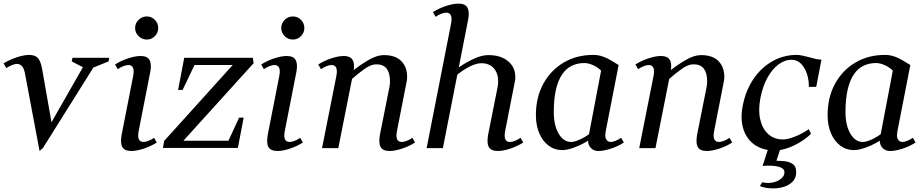

<svg xmlns="http://www.w3.org/2000/svg" viewBox="-26 -820 5115 1063"><path d="M193 16 114 -404Q109 -436 98 -451Q87 -466 67 -466Q56 -466 39.5 -459.5Q23 -453 9 -443L-6 -469Q16 -483 41.5 -493.5Q67 -504 91.5 -510Q116 -516 135 -516Q171 -516 186.5 -495.5Q202 -475 209 -428L259 -143L433 -448L371 -480L375 -500H579L575 -480L491 -446L212 -1Z M701 16Q682 16 669 10Q656 4 650 -8.5Q644 -21 644 -41Q644 -48 645 -55.5Q646 -63 647 -72L711 -398Q714 -413 714 -424Q714 -460 684 -460Q673 -460 656.5 -453.5Q640 -447 626 -437L611 -463Q644 -484 683.5 -497Q723 -510 752 -510Q772 -510 784.5 -504Q797 -498 803 -485.5Q809 -473 809 -453Q809 -446 808.5 -438.5Q808 -431 806 -422L742 -96Q739 -81 739 -70Q739 -34 769 -34Q780 -34 796.5 -40.5Q813 -47 827 -57L842 -31Q809 -10 769.5 3Q730 16 701 16ZM787 -601Q760 -601 741 -620Q722 -639 722 -665Q722 -691 741 -710Q760 -729 787 -729Q813 -729 831.5 -710Q850 -691 850 -665Q850 -639 831.5 -620Q813 -601 787 -601Z M876 -1 883 -40 1276 -475 1281 -460H1033L1059 -477L985 -322H960L994 -500H1374L1378 -470L976 -26L971 -41H1257L1231 -24L1298 -169H1323L1291 -1Z M1510 16Q1491 16 1478 10Q1465 4 1459 -8.5Q1453 -21 1453 -41Q1453 -48 1454 -55.5Q1455 -63 1456 -72L1520 -398Q1523 -413 1523 -424Q1523 -460 1493 -460Q1482 -460 1465.5 -453.5Q1449 -447 1435 -437L1420 -463Q1453 -484 1492.5 -497Q1532 -510 1561 -510Q1581 -510 1593.5 -504Q1606 -498 1612 -485.5Q1618 -473 1618 -453Q1618 -446 1617.5 -438.5Q1617 -431 1615 -422L1551 -96Q1548 -81 1548 -70Q1548 -34 1578 -34Q1589 -34 1605.5 -40.5Q1622 -47 1636 -57L1651 -31Q1618 -10 1578.5 3Q1539 16 1510 16ZM1596 -601Q1569 -601 1550 -620Q1531 -639 1531 -665Q1531 -691 1550 -710Q1569 -729 1596 -729Q1622 -729 1640.5 -710Q1659 -691 1659 -665Q1659 -639 1640.5 -620Q1622 -601 1596 -601Z M2131 16Q2112 16 2099 10Q2086 4 2080 -8.5Q2074 -21 2074 -41Q2074 -48 2075 -55.5Q2076 -63 2077 -72L2130 -338Q2132 -347 2132.5 -355.5Q2133 -364 2133 -372Q2133 -415 2115 -439.5Q2097 -464 2058 -464Q2028 -464 1993 -439Q1958 -414 1923 -383L1847 0H1757L1836 -398Q1839 -413 1839 -424Q1839 -460 1809 -460Q1798 -460 1781.5 -453.5Q1765 -447 1751 -437L1736 -463Q1769 -484 1808.5 -497Q1848 -510 1877 -510Q1906 -510 1920 -496.5Q1934 -483 1934 -454Q1934 -449 1933.5 -443.5Q1933 -438 1932 -432Q1973 -464 2017.5 -489.5Q2062 -515 2099 -515Q2163 -515 2195.5 -482Q2228 -449 2228 -396Q2228 -389 2227.5 -381.5Q2227 -374 2225 -366L2172 -96Q2169 -81 2169 -70Q2169 -34 2199 -34Q2210 -34 2226.5 -40.5Q2243 -47 2257 -57L2272 -31Q2239 -10 2199.5 3Q2160 16 2131 16Z M2730 16Q2711 16 2698 10Q2685 4 2679 -8.5Q2673 -21 2673 -41Q2673 -48 2674 -55.5Q2675 -63 2676 -72L2729 -338Q2731 -346 2731.5 -354.5Q2732 -363 2732 -371Q2732 -415 2707.5 -442.5Q2683 -470 2639 -470Q2611 -470 2574.5 -451.5Q2538 -433 2506 -407L2426 0H2336L2471 -688Q2474 -703 2474 -714Q2474 -750 2444 -750Q2433 -750 2416.5 -743.5Q2400 -737 2386 -727L2371 -753Q2404 -774 2443.5 -787Q2483 -800 2512 -800Q2532 -800 2544.5 -794Q2557 -788 2563 -775.5Q2569 -763 2569 -743Q2569 -736 2568.5 -728.5Q2568 -721 2566 -712L2514 -447Q2553 -474 2597 -494.5Q2641 -515 2678 -515Q2746 -515 2786.5 -481.5Q2827 -448 2827 -394Q2827 -387 2826.5 -380.5Q2826 -374 2824 -366L2771 -96Q2768 -81 2768 -70Q2768 -34 2798 -34Q2809 -34 2825.5 -40.5Q2842 -47 2856 -57L2871 -31Q2838 -10 2798.5 3Q2759 16 2730 16Z M3287 16Q3262 16 3246 0Q3230 -16 3230 -41Q3195 -19 3155 -4Q3115 11 3086 11Q3044 11 3011 -14Q2978 -39 2959.5 -82.5Q2941 -126 2941 -183Q2941 -281 2982 -356Q3023 -431 3094.5 -473.5Q3166 -516 3259 -516Q3287 -516 3313 -506.5Q3339 -497 3356 -486L3399 -460L3328 -96Q3327 -89 3326 -82Q3325 -75 3325 -70Q3325 -54 3333.5 -44Q3342 -34 3355 -34Q3366 -34 3382 -40.5Q3398 -47 3413 -57L3428 -31Q3396 -10 3356 3Q3316 16 3287 16ZM3136 -34Q3153 -34 3181 -46Q3209 -58 3235 -77L3302 -429Q3283 -448 3257 -459.5Q3231 -471 3209 -471Q3172 -471 3141 -456.5Q3110 -442 3087.5 -410Q3065 -378 3052.5 -326Q3040 -274 3040 -199Q3040 -126 3067 -80Q3094 -34 3136 -34Z M3887 16Q3868 16 3855 10Q3842 4 3836 -8.5Q3830 -21 3830 -41Q3830 -48 3831 -55.5Q3832 -63 3833 -72L3886 -338Q3888 -347 3888.5 -355.5Q3889 -364 3889 -372Q3889 -415 3871 -439.5Q3853 -464 3814 -464Q3784 -464 3749 -439Q3714 -414 3679 -383L3603 0H3513L3592 -398Q3595 -413 3595 -424Q3595 -460 3565 -460Q3554 -460 3537.5 -453.5Q3521 -447 3507 -437L3492 -463Q3525 -484 3564.5 -497Q3604 -510 3633 -510Q3662 -510 3676 -496.5Q3690 -483 3690 -454Q3690 -449 3689.5 -443.5Q3689 -438 3688 -432Q3729 -464 3773.5 -489.5Q3818 -515 3855 -515Q3919 -515 3951.5 -482Q3984 -449 3984 -396Q3984 -389 3983.5 -381.5Q3983 -374 3981 -366L3928 -96Q3925 -81 3925 -70Q3925 -34 3955 -34Q3966 -34 3982.5 -40.5Q3999 -47 4013 -57L4028 -31Q3995 -10 3955.5 3Q3916 16 3887 16Z M4263 13Q4197 13 4152 -18.5Q4107 -50 4089.5 -106Q4072 -162 4086 -234Q4102 -317 4143 -379Q4184 -441 4243.5 -477Q4303 -513 4375 -516Q4395 -517 4415 -512.5Q4435 -508 4455 -503Q4472 -498 4489 -494Q4506 -490 4522 -490L4493 -339H4452Q4453 -377 4441.5 -411.5Q4430 -446 4408.5 -467.5Q4387 -489 4357 -489Q4318 -489 4283 -462.5Q4248 -436 4222 -388Q4196 -340 4184 -277Q4171 -210 4183 -158.5Q4195 -107 4227.5 -77.5Q4260 -48 4308 -48Q4335 -48 4375.5 -64Q4416 -80 4452 -105L4464 -79Q4436 -52 4400.5 -31Q4365 -10 4329.5 1.5Q4294 13 4263 13ZM4254 223Q4234 223 4215.5 220Q4197 217 4181 210L4194 189Q4202 191 4210 192Q4218 193 4226 193Q4261 193 4289 176Q4317 159 4317 134Q4317 119 4303.5 111Q4290 103 4270 100Q4250 97 4230 97Q4220 97 4211.5 97.5Q4203 98 4196 99L4235 -22H4303L4267 87L4262 70Q4285 70 4313 72Q4341 74 4361.5 87Q4382 100 4382 134Q4382 165 4363 185Q4344 205 4315 214Q4286 223 4254 223Z M4902 16Q4877 16 4861 0Q4845 -16 4845 -41Q4810 -19 4770 -4Q4730 11 4701 11Q4659 11 4626 -14Q4593 -39 4574.5 -82.5Q4556 -126 4556 -183Q4556 -281 4597 -356Q4638 -431 4709.5 -473.5Q4781 -516 4874 -516Q4902 -516 4928 -506.5Q4954 -497 4971 -486L5014 -460L4943 -96Q4942 -89 4941 -82Q4940 -75 4940 -70Q4940 -54 4948.5 -44Q4957 -34 4970 -34Q4981 -34 4997 -40.5Q5013 -47 5028 -57L5043 -31Q5011 -10 4971 3Q4931 16 4902 16ZM4751 -34Q4768 -34 4796 -46Q4824 -58 4850 -77L4917 -429Q4898 -448 4872 -459.5Q4846 -471 4824 -471Q4787 -471 4756 -456.5Q4725 -442 4702.5 -410Q4680 -378 4667.5 -326Q4655 -274 4655 -199Q4655 -126 4682 -80Q4709 -34 4751 -34Z"/></svg>

Font: Wittgenstein
Style: Italic
Weight: 400
Italic angle: -11°
Designer: Jörg Drees
Foundry: Jörg Drees
Version: Version 1.500